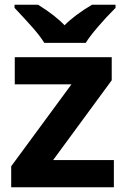

<svg xmlns="http://www.w3.org/2000/svg" viewBox="-20 -786 528 806"><path d="M41 -753V-766H140Q211 -722 251 -680Q295 -724 366 -766H465V-753Q424 -712 389.5 -671.5Q355 -631 340 -606H166Q148 -635 119 -668Q90 -701 41 -753ZM27 -88 280 -432H42V-546H449V-449L203 -114H458V0H27Z"/></svg>

Font: OpenSansMMV
Style: Bold
Weight: 700
Foundry: Ascender Corporation
Version: Version 4.001